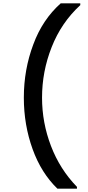

<svg xmlns="http://www.w3.org/2000/svg" viewBox="-20 -954 532 1160"><path d="M327 186C327 186 445 186 445 186C445 186 445 175 445 175C445 175 445 175 445 175C376 104 324 22 288 -72C252 -166 234 -263 234 -364C234 -364 234 -364 234 -364C234 -469 253 -570 292 -669C331 -768 388 -852 465 -923C465 -923 465 -934 465 -934C465 -934 347 -934 347 -934C347 -934 347 -934 347 -934C274 -869 218 -786 181 -685C143 -584 124 -477 124 -364C124 -364 124 -364 124 -364C124 -253 142 -150 177 -53C212 44 262 123 327 186Z"/></svg>

Font: Girnar Poppins
Style: Medium
Weight: 500
Designer: Ninad Kale (Devanagari), Jonny Pinhorn (Latin)
Foundry: Indian Type Foundry
Version: ""